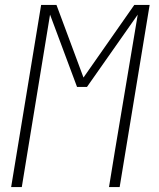

<svg xmlns="http://www.w3.org/2000/svg" viewBox="-20 -755 640 775"><path d="M25 0 146 -735H208L317 -442L522 -735H584L463 0H420L444 -147Q467 -284 490 -421.5Q513 -559 536 -696L331 -404H291L182 -696Q159 -559 137 -421.5Q115 -284 92 -147L68 0Z"/></svg>

Font: Iosevka XLt Ex Obl
Style: Regular
Weight: 200
Width: 7
Italic angle: -9°
Monospace: yes
Designer: Belleve Invis
Foundry: Belleve Invis
Version: Version 32.5.0; ttfautohint (v1.8.4)